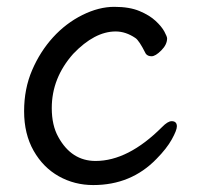

<svg xmlns="http://www.w3.org/2000/svg" viewBox="-20 -512 570 556"><path d="M250 23.9Q195.8 23.9 150.4 -1.5Q105 -26.9 77.4 -75.4Q49.8 -124 49.8 -189.9Q49.8 -254.9 73 -308.8Q96.2 -362.8 133.5 -403.8Q170.9 -444.8 218.5 -468.5Q266.1 -492.2 311 -492.2Q355 -492.2 384 -480Q413.1 -467.8 430.7 -451.4Q448.2 -435.1 456.1 -420.4Q463.9 -405.8 463.9 -400.9Q463.9 -382.8 447 -366Q430.2 -349.1 418.9 -349.1Q407.2 -349.1 401.9 -356.9Q382.8 -395 372.1 -401.9Q344.2 -420.9 314.9 -420.9Q253.9 -420.9 191.9 -356Q129.9 -286.1 129.9 -199.2Q129.9 -148.9 148.9 -115.2Q187 -45.9 256.8 -45.9Q351.1 -45.9 449.2 -144Q465.8 -161.1 477.1 -161.1Q492.2 -161.1 492.2 -146Q492.2 -134.8 477.5 -108.4Q462.9 -82 433.1 -51.8Q359.9 23.9 250 23.9Z"/></svg>

Font: LXGW WenKai Screen
Style: Regular
Weight: 400
Designer: LXGW / Fontworks Inc.
Foundry: LXGW / Fontworks Inc.
Version: Version 1.510;January 18,2025